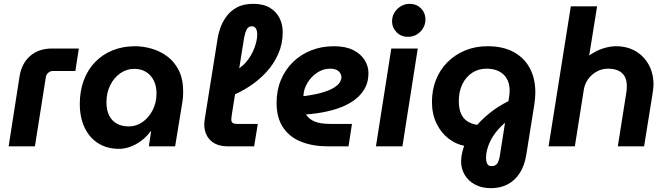

<svg xmlns="http://www.w3.org/2000/svg" viewBox="-20 -763 3484 1001"><path d="M25 0 82 -365Q93 -433 137.5 -471.5Q182 -510 250 -510H391L373 -393H256Q243 -393 232 -384Q221 -375 219 -361L162 0Z M600 13Q538 13 492 -16Q446 -45 421 -98Q396 -151 396 -221Q396 -288 416.5 -343.5Q437 -399 475.5 -439Q514 -479 567 -500.5Q620 -522 684 -522Q726 -522 770 -509.5Q814 -497 851.5 -469.5Q889 -442 912 -396.5Q935 -351 935 -284Q935 -269 934 -256.5Q933 -244 931 -232L893 0H756L768 -79H766Q734 -36 689.5 -11.5Q645 13 600 13ZM651 -104Q691 -104 723.5 -127Q756 -150 776 -189Q796 -228 796 -276Q796 -313 782.5 -341.5Q769 -370 743 -387Q717 -404 679 -404Q640 -404 607 -381Q574 -358 554.5 -318.5Q535 -279 535 -230Q535 -189 549 -161Q563 -133 589 -118.5Q615 -104 651 -104Z M1170 0Q1109 0 1077 -31.5Q1045 -63 1045 -115Q1045 -122 1046 -129.5Q1047 -137 1048 -145L1115 -565Q1118 -586 1128 -615.5Q1138 -645 1158.5 -674.5Q1179 -704 1213.5 -723.5Q1248 -743 1300 -743Q1354 -743 1388 -722Q1422 -701 1438 -667.5Q1454 -634 1454 -596Q1454 -535 1431 -482.5Q1408 -430 1368.5 -387Q1329 -344 1279.5 -312Q1230 -280 1178 -260L1189 -388Q1233 -404 1262 -438Q1291 -472 1306 -512Q1321 -552 1321 -583Q1321 -603 1314 -614.5Q1307 -626 1293 -626Q1275 -626 1266.5 -610Q1258 -594 1253 -568L1189 -168Q1188 -162 1187 -153Q1186 -144 1186 -139Q1186 -127 1193.5 -122Q1201 -117 1213 -117H1324L1305 0Z M1690 0Q1612 0 1551.5 -23.5Q1491 -47 1456.5 -97.5Q1422 -148 1422 -227Q1422 -292 1444.5 -346Q1467 -400 1507.5 -439.5Q1548 -479 1602.5 -500.5Q1657 -522 1721 -522Q1782 -522 1821.5 -502Q1861 -482 1881 -450Q1901 -418 1901 -382Q1901 -332 1877.5 -294.5Q1854 -257 1812.5 -231Q1771 -205 1715 -189.5Q1659 -174 1594 -168Q1587 -167 1583 -167Q1579 -167 1575 -167Q1590 -142 1620.5 -129.5Q1651 -117 1700 -117H1815L1797 0ZM1562 -262Q1564 -262 1566.5 -262Q1569 -262 1573 -263Q1630 -271 1666.5 -282.5Q1703 -294 1723.5 -307.5Q1744 -321 1752 -334.5Q1760 -348 1760 -360Q1760 -378 1745.5 -391.5Q1731 -405 1701 -405Q1664 -405 1632.5 -383.5Q1601 -362 1582 -329.5Q1563 -297 1562 -264Q1562 -263 1562 -263Q1562 -263 1562 -262Z M1940 0 2020 -510H2158L2078 0ZM2107 -571Q2071 -571 2047.5 -595Q2024 -619 2024 -652Q2024 -677 2036.5 -697.5Q2049 -718 2070 -730.5Q2091 -743 2116 -743Q2151 -743 2174.5 -719.5Q2198 -696 2198 -661Q2198 -637 2186 -616.5Q2174 -596 2153.5 -583.5Q2133 -571 2107 -571Z M2540 218Q2491 218 2456 199Q2421 180 2402.5 148Q2384 116 2384 79Q2384 58 2389 35.5Q2394 13 2400 -3Q2357 -11 2318.5 -40.5Q2280 -70 2256 -119Q2232 -168 2232 -232Q2232 -294 2253 -347Q2274 -400 2313 -439Q2352 -478 2405 -500Q2458 -522 2522 -522Q2602 -522 2657.5 -492Q2713 -462 2742 -408Q2771 -354 2771 -281Q2771 -267 2769.5 -251.5Q2768 -236 2766 -220L2724 43Q2715 100 2690 139Q2665 178 2627 198Q2589 218 2540 218ZM2542 103Q2564 103 2573 88.5Q2582 74 2586 49L2613 -123Q2594 -107 2578.5 -89.5Q2563 -72 2551 -53.5Q2539 -35 2531 -16Q2523 3 2518.5 22Q2514 41 2514 60Q2514 78 2520 90.5Q2526 103 2542 103ZM2468 -112Q2496 -144 2536 -176Q2576 -208 2631 -236L2635 -263Q2636 -271 2636.5 -277.5Q2637 -284 2637 -291Q2637 -327 2622.5 -352.5Q2608 -378 2581 -391.5Q2554 -405 2517 -405Q2474 -405 2441.5 -383.5Q2409 -362 2390.5 -324Q2372 -286 2372 -235Q2372 -199 2382.5 -173Q2393 -147 2414.5 -132Q2436 -117 2468 -112Z M2840 0 2956 -730H3093L3053 -481L3052 -474Q3090 -500 3125.5 -511Q3161 -522 3191 -522Q3250 -522 3294 -496Q3338 -470 3362.5 -425Q3387 -380 3387 -323Q3387 -310 3384.5 -292.5Q3382 -275 3380 -261L3338 0H3201L3244 -272Q3246 -282 3247 -292.5Q3248 -303 3248 -314Q3248 -345 3236.5 -365Q3225 -385 3203 -395Q3181 -405 3151 -405Q3119 -405 3092 -390.5Q3065 -376 3047 -351.5Q3029 -327 3024 -297L2977 0Z"/></svg>

Font: MuseoModerno SemiBold
Style: Italic
Weight: 600
Italic angle: -9°
Designer: Pablo Cosgaya, Héctor Gatti, Marcela Romero, and the Authors of The MuseoModerno Project.
Foundry: Omnibus-Type Team
Version: Version 1.003